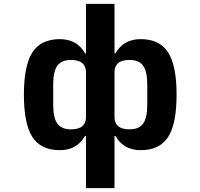

<svg xmlns="http://www.w3.org/2000/svg" viewBox="-20 -766 1040 996"><path d="M426 210V-61H421Q380 13 290 13Q193 13 148.5 -54.5Q104 -122 104 -275Q104 -427 148.5 -495Q193 -563 290 -563Q380 -563 421 -489H426V-746H574V-489H579Q620 -563 710 -563Q807 -563 851.5 -495Q896 -427 896 -275Q896 -122 851.5 -54.5Q807 13 710 13Q620 13 579 -61H574V210ZM426 -157V-393Q426 -422 407 -438.5Q388 -455 348 -455Q299 -455 277.5 -425Q256 -395 256 -328V-222Q256 -155 277.5 -125Q299 -95 348 -95Q388 -95 407 -111.5Q426 -128 426 -157ZM744 -222V-328Q744 -395 722.5 -425Q701 -455 652 -455Q612 -455 593 -438.5Q574 -422 574 -393V-157Q574 -128 593 -111.5Q612 -95 652 -95Q701 -95 722.5 -125Q744 -155 744 -222Z"/></svg>

Font: IBM Plex Sans JP
Style: Bold
Weight: 700
Designer: Mike Abbink; Paul van der Laan; Pieter van Rosmalen; Wujin Sim; Yejin Wi; Jinhee Kim; Boomi Park; Yona Kim; Kichan Ma
Foundry: Sandoll Inc.
Version: Version 1.001